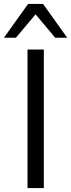

<svg xmlns="http://www.w3.org/2000/svg" viewBox="-52 -957 362 977"><path d="M88 0V-705H171V0ZM-32 -765 91 -937H167L290 -765H229L129 -884L29 -765Z"/></svg>

Font: Mulish ExtraLight
Style: Regular
Weight: 400
Version: Version 3.603